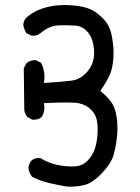

<svg xmlns="http://www.w3.org/2000/svg" viewBox="-20 -724 540 743"><path d="M239 -2Q203 -8 169 -16Q135 -24 104 -40Q92 -56 90 -75Q92 -91 102 -103Q116 -115 137 -112Q166 -94 199 -86.5Q232 -79 267 -80Q302 -81 324.5 -108.5Q347 -136 353.5 -173Q360 -210 357 -244Q354 -278 333.5 -298.5Q313 -319 285 -324.5Q257 -330 150 -325Q156 -294 141 -271Q127 -259 105 -261L86 -271Q76 -283 74 -298L72 -460L82 -479Q98 -493 119 -491L139 -481Q157 -446 150 -403Q220 -407 257 -412Q294 -417 320.5 -450Q347 -483 344 -528.5Q341 -574 320.5 -598.5Q300 -623 271.5 -625Q243 -627 207.5 -626Q172 -625 137 -596Q123 -584 102 -586L82 -596Q72 -612 70 -629Q72 -645 82 -656Q109 -679 140.5 -690Q172 -701 206 -703.5Q240 -706 276.5 -701.5Q313 -697 335.5 -685.5Q358 -674 381.5 -649.5Q405 -625 413 -583Q421 -541 419 -504.5Q417 -468 408 -442.5Q399 -417 368 -372Q387 -358 406 -335Q425 -312 431 -273.5Q437 -235 433 -197Q429 -159 420 -126Q411 -93 375 -54.5Q339 -16 306.5 -8Q274 0 239 -2Z"/></svg>

Font: NaniFont Regular
Style: Regular
Weight: 400
Designer: Nanigashitei
Version: Version 1.036